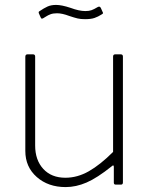

<svg xmlns="http://www.w3.org/2000/svg" viewBox="-20 -751 611 781"><path d="M440 -133V-521Q440 -530 449 -530H471Q480 -530 480 -521V-9Q480 0 472 0H451Q443 0 443 -8V-72Q443 -77 441 -78Q439 -79 435 -75Q375 -27 332 -8.5Q289 10 247 10Q176 10 129.5 -31Q83 -72 83 -137V-520Q83 -530 92 -530H114Q123 -530 123 -521V-159Q123 -100 156 -64Q189 -28 246 -28Q295 -28 341.5 -54.5Q388 -81 440 -133ZM326 -673Q308 -673 295.5 -676Q283 -679 262 -686Q233 -697 212 -697Q196 -697 185.5 -693Q175 -689 167.5 -684Q160 -679 156 -677Q152 -675 150 -675Q148 -675 145 -681L138 -697Q137 -700 137.5 -702Q138 -704 140 -705Q159 -718 173.5 -724.5Q188 -731 208 -731Q231 -731 267 -719Q302 -706 327 -706Q342 -706 352 -709.5Q362 -713 377 -722Q380 -724 384 -724Q387 -724 390 -719L398 -701Q399 -700 399 -698Q399 -695 393 -692Q379 -683 364.5 -678Q350 -673 326 -673Z"/></svg>

Font: Libre Franklin Thin
Style: Regular
Weight: 250
Designer: Pablo Impallari, Rodrigo Fuenzalida
Foundry: Impallari Type
Version: Version 1.002; ttfautohint (v1.5)